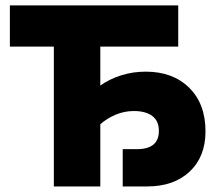

<svg xmlns="http://www.w3.org/2000/svg" viewBox="-20 -670 792 690"><path d="M551 -199.5Q551 -235.5 527.2 -253.2Q503.5 -271 461 -271Q427 -271 395.5 -257.8Q364 -244.5 340.5 -223.5V0H173.5V-502.5H15.5V-650.5H620.5V-502.5H340.5V-362.5Q373.5 -386 415.2 -399.2Q457 -412.5 504 -412.5Q601 -412.5 659.8 -354.8Q718.5 -297 718.5 -198Q718.5 -107 661.8 -53.5Q605 0 509 0H421V-134H472Q551 -134 551 -199.5Z"/></svg>

Font: Overused Grotesk ExtraBold
Style: Regular
Weight: 800
Version: Version 0.004